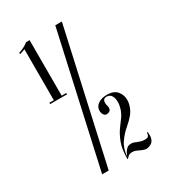

<svg xmlns="http://www.w3.org/2000/svg" viewBox="-173 -789 784 880"><g transform="rotate(-30 219.0 -349.0)"><path d="M105.5 0 261 -699H295.8L140.2 0ZM83.5 -398V-674.5Q75 -671.2 66.2 -668.4Q57.5 -665.5 56.5 -665.5L53.8 -671.5Q72 -678 83.4 -683.9Q94.8 -689.8 106.8 -699H125V-398ZM125 -405H149.5V-398H125ZM60 -405H83.5V-398H60ZM270.2 -229.2Q256 -224.8 248.2 -234.4Q240.5 -244 240.5 -258.5Q240.5 -278.5 258.5 -291.8Q276.5 -305 306 -305Q342.5 -305 359.1 -285Q375.8 -265 375.8 -238.8Q375.8 -220.5 368.6 -201.5Q361.5 -182.5 349 -167.8Q335 -150.8 311.5 -131Q288 -111.2 268.1 -82.6Q248.2 -54 245.2 -10.5L244.8 -11Q248 -20.2 253.4 -30.6Q258.8 -41 267.8 -48.4Q276.8 -55.8 290.5 -55.8Q298.2 -55.8 304.5 -53.5Q310.8 -51.2 317 -48.5Q324.8 -45.5 333.8 -42.5Q342.8 -39.5 354.2 -39.5Q368 -39.5 372.4 -43.8Q376.8 -48 377.6 -53.9Q378.5 -59.8 378.5 -63.2H383Q383.8 -60 384.2 -47.5Q384.8 -35 379 -21.8Q373.2 -8.5 355.8 -2.5Q342.5 2.8 330.4 -0.9Q318.2 -4.5 306.5 -10.5Q299.5 -14 291.9 -16.8Q284.2 -19.5 275.5 -19.5Q260.8 -19.5 252.8 -12Q244.8 -4.5 243 -2H240.8Q240.8 -55 254.2 -89.4Q267.8 -123.8 284.4 -145.4Q301 -167 311.5 -182.5Q322.5 -198.8 328.1 -217.4Q333.8 -236 333.8 -251.8Q333.8 -271.8 325.6 -285Q317.5 -298.2 300.5 -298.2Q286.5 -298.2 282.8 -288.4Q279 -278.5 282 -265.2Q284.2 -259.2 284.9 -251.5Q285.5 -243.8 282.6 -238Q279.8 -232.2 270.2 -229.2Z"/></g></svg>

Font: Emberly Black
Style: Regular
Weight: 900
Designer: Rajesh Rajput
Foundry: Rajesh Rajput
Version: Version 1.000